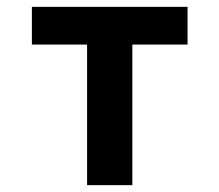

<svg xmlns="http://www.w3.org/2000/svg" viewBox="-20 -540 640 560"><path d="M234 0V-410H73V-520H527V-410H366V0Z"/></svg>

Font: Iosevka Aile Extrabold
Style: Regular
Weight: 800
Designer: Belleve Invis
Foundry: Belleve Invis
Version: Version 27.3.5; ttfautohint (v1.8.4)